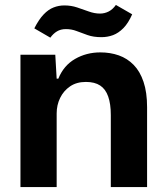

<svg xmlns="http://www.w3.org/2000/svg" viewBox="-20 -758 670 778"><path d="M62.9 0V-536.3H204L209.6 -439.3H216.4Q238.1 -492.7 284.2 -519.2Q330.3 -545.7 386.6 -545.7Q426.9 -545.7 461.4 -533.6Q495.9 -521.4 521.6 -495.1Q547.3 -468.9 561.6 -426.4Q576 -383.9 576 -323.6V0H429V-291.9Q429 -337 418.4 -366.9Q407.9 -396.9 385.9 -411.4Q363.9 -426 328 -426Q290.3 -426 263.9 -408Q237.6 -390 223.6 -361.1Q209.6 -332.3 209.6 -298.3V0ZM390.9 -607.4Q358.7 -607.4 334.8 -615.9Q310.9 -624.3 290.4 -632.2Q270 -640.1 247.3 -640.1Q226.1 -640.1 210.9 -630.9Q195.6 -621.7 184 -605.4L119 -643.1Q137.7 -679.7 156.9 -699.6Q176 -719.6 197.1 -727.8Q218.1 -736 240.7 -736Q268.1 -736 292.4 -727.9Q316.7 -719.9 339.9 -711.4Q363 -703 385.3 -703Q403.7 -703 420.3 -711.4Q436.9 -719.9 449.6 -738L515.6 -700Q500 -664.4 480.1 -644.1Q460.1 -623.9 437.9 -615.6Q415.6 -607.4 390.9 -607.4Z"/></svg>

Font: Mona Sans ExtraLight
Style: Regular
Weight: 200
Designer: Deni Anggara
Foundry: GitHub
Version: Version 2.000